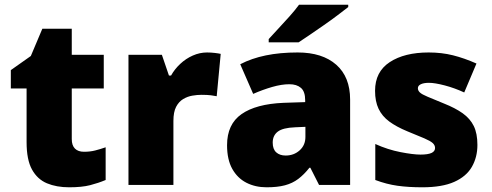

<svg xmlns="http://www.w3.org/2000/svg" viewBox="-20 -786 2089 816"><path d="M337 -141Q363 -141 384.5 -146.5Q406 -152 429 -160V-21Q398 -8 363 1Q328 10 274 10Q220 10 179.5 -7Q139 -24 116 -65.5Q93 -107 93 -182V-410H26V-488L111 -548L160 -664H285V-553H421V-410H285V-195Q285 -168 298.5 -154.5Q312 -141 337 -141Z M860 -563Q876 -563 893 -561Q910 -559 918 -557L901 -377Q891 -379 876.5 -381Q862 -383 836 -383Q818 -383 797.5 -379.5Q777 -376 758.5 -365Q740 -354 728.5 -332Q717 -310 717 -272V0H526V-553H668L698 -465H707Q722 -492 746 -514.5Q770 -537 799.5 -550Q829 -563 860 -563Z M1245 -563Q1350 -563 1409 -511Q1468 -459 1468 -363V0H1336L1299 -73H1295Q1272 -44 1247.5 -25.5Q1223 -7 1191 1.5Q1159 10 1113 10Q1065 10 1027 -9.5Q989 -29 967 -68.5Q945 -108 945 -169Q945 -258 1006.5 -301Q1068 -344 1185 -349L1277 -352V-360Q1277 -397 1259 -412.5Q1241 -428 1210 -428Q1177 -428 1137 -416.5Q1097 -405 1056 -387L1001 -513Q1049 -538 1109.5 -550.5Q1170 -563 1245 -563ZM1234 -245Q1182 -243 1160.5 -226.5Q1139 -210 1139 -180Q1139 -152 1154 -138.5Q1169 -125 1194 -125Q1229 -125 1253.5 -147Q1278 -169 1278 -204V-247ZM1460 -756Q1442 -742 1415 -721.5Q1388 -701 1357 -679.5Q1326 -658 1297.5 -638.5Q1269 -619 1249 -606H1122V-620Q1139 -639 1163 -664.5Q1187 -690 1211 -717Q1235 -744 1251 -766H1460Z M2009 -170Q2009 -118 1985.5 -77Q1962 -36 1910.5 -13Q1859 10 1775 10Q1716 10 1669.5 3.5Q1623 -3 1575 -21V-174Q1628 -150 1682 -139.5Q1736 -129 1767 -129Q1799 -129 1814 -136Q1829 -143 1829 -157Q1829 -169 1819 -178Q1809 -187 1783.5 -198Q1758 -209 1711 -228Q1665 -247 1634.5 -269.5Q1604 -292 1589 -323.5Q1574 -355 1574 -400Q1574 -481 1636.5 -522Q1699 -563 1802 -563Q1857 -563 1905 -551Q1953 -539 2005 -516L1953 -393Q1912 -412 1870 -423Q1828 -434 1803 -434Q1781 -434 1768.5 -428Q1756 -422 1756 -411Q1756 -401 1764.5 -393Q1773 -385 1797 -375Q1821 -365 1867 -346Q1915 -327 1946.5 -304.5Q1978 -282 1993.5 -250.5Q2009 -219 2009 -170Z"/></svg>

Font: Noto Sans Hebrew Thin Black
Style: Regular
Weight: 900
Version: Version 3.001